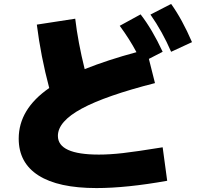

<svg xmlns="http://www.w3.org/2000/svg" viewBox="-20 -875 1040 975"><path d="M75 -171Q75 -321 230 -428Q187 -590 167 -750L362 -780Q376 -661 410 -524Q528 -571 673 -610Q638 -676 588 -744L694 -802Q753 -726 806 -612L736 -576L767 -453Q516 -389 395 -323.5Q274 -258 274 -185Q274 -90 482 -90Q537 -90 603.5 -97.5Q670 -105 806 -127L829 43Q622 80 470 80Q276 80 175.5 16Q75 -48 75 -171ZM849 -855Q905 -777 955 -661L849 -612Q805 -714 744 -801Z"/></svg>

Font: Enso Black
Style: Regular
Weight: 900
Designer: Coji Morishita
Foundry: UNDERFOREST DESIGN
Version: Version 1.000